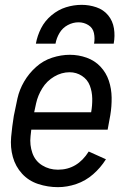

<svg xmlns="http://www.w3.org/2000/svg" viewBox="-20 -764 540 792"><path d="M219 8Q177 8 137.5 -5Q98 -18 71 -47.5Q44 -77 33 -116.5Q22 -156 26 -199.5Q30 -243 37 -286Q44 -322 52 -358Q60 -394 79.5 -427.5Q99 -461 128.5 -487.5Q158 -514 195 -526Q232 -538 268 -538Q304 -538 337.5 -526Q371 -514 394.5 -489Q418 -464 429 -431Q440 -398 440.5 -361.5Q441 -325 435 -289L424 -229H109Q108 -216 106 -202Q102 -166 113.5 -133Q125 -100 154 -82Q183 -64 219 -64Q299 -64 346 -139L417 -107Q395 -72 364 -45Q333 -18 295 -5Q257 8 219 8ZM121 -301H356Q361 -329 360.5 -357.5Q360 -386 350.5 -411Q341 -436 318 -451Q295 -466 267 -466Q234 -466 203.5 -448Q173 -430 154.5 -400Q136 -370 129 -338Q125 -320 121 -301ZM128 -584Q134 -617 149.5 -647.5Q165 -678 192.5 -701Q220 -724 252 -734Q284 -744 317 -744Q348 -744 377.5 -734Q407 -724 426 -701Q445 -678 450 -647Q455 -616 449 -584H368Q372 -606 367.5 -627.5Q363 -649 344.5 -660.5Q326 -672 304 -672Q281 -672 259.5 -660.5Q238 -649 225.5 -628Q213 -607 209 -584Z"/></svg>

Font: Iosevka SS08
Style: Italic
Weight: 400
Italic angle: -10°
Monospace: yes
Designer: Belleve Invis
Foundry: Belleve Invis
Version: 2.1.0; ttfautohint (v1.8.2)